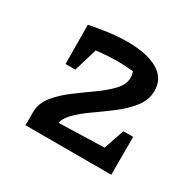

<svg xmlns="http://www.w3.org/2000/svg" viewBox="-92 -836 572 562"><g transform="rotate(30 194.5 -555.5)"><path d="M54 -375V-418Q54 -449 74 -474Q94 -499 123.5 -521Q153 -543 182 -563.5Q211 -584 231 -605Q251 -626 251 -649Q251 -660 246.5 -672Q242 -684 229 -698L267 -667Q250 -669 232 -670.5Q214 -672 195 -672Q166 -672 137 -669Q108 -666 78 -660L65 -721Q100 -728 131 -732Q162 -736 191 -736Q257 -736 294 -714.5Q331 -693 331 -651Q331 -620 310.5 -594Q290 -568 261 -546Q232 -524 202.5 -503.5Q173 -483 153 -462Q133 -441 133 -418V-375ZM82 -375V-428L323 -435V-375ZM267 -375 311 -503H344V-375ZM66 -589 65 -721 139 -722 99 -589Z"/></g></svg>

Font: Piazzolla 24pt SemiBold
Style: Regular
Weight: 600
Designer: Juan Pablo del Peral
Foundry: Huerta Tipografica
Version: Version 2.005